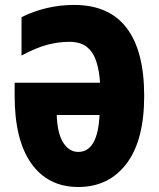

<svg xmlns="http://www.w3.org/2000/svg" viewBox="-20 -745 641 775"><path d="M259.8 -576.2Q216.8 -576.2 171.6 -564.5Q126.5 -552.7 66.9 -521V-675.8Q167.5 -725.1 278.8 -725.1Q420.4 -725.1 491.2 -632.1Q562 -539.1 562 -357.9Q562 -178.2 490.5 -84.2Q418.9 9.8 295.9 9.8Q174.3 9.8 106.7 -84.7Q39.1 -179.2 39.1 -358.9V-411.1H383.8Q380.9 -458.5 369.1 -495.8Q357.4 -533.2 331.5 -554.7Q305.7 -576.2 259.8 -576.2ZM295.9 -131.8Q374.5 -131.8 381.8 -280.8H209Q211.4 -207 235.1 -169.4Q258.8 -131.8 295.9 -131.8Z"/></svg>

Font: Open Sans Condensed ExtraBold
Style: Regular
Weight: 800
Width: 3
Designer: Monotype Design Team
Foundry: Monotype Imaging Inc.
Version: Version 3.000; ttfautohint (v1.8.4)